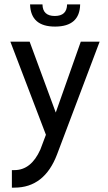

<svg xmlns="http://www.w3.org/2000/svg" viewBox="-20 -654 491 876"><path d="M173.8 -633.8Q174.8 -581.1 230 -581.1Q285.2 -581.1 286.1 -633.8H345.7Q343.8 -533.2 231.9 -532.7Q120.1 -532.2 117.2 -633.8ZM34.2 202.1V122.1H45.9Q122.1 122.1 164.1 28.3L189.5 -39.1L27.3 -463.9H115.2L234.4 -140.6L348.6 -463.9H434.6L240.2 50.8Q182.6 202.1 45.9 202.1Z"/></svg>

Font: BF_TEXT
Style: Regular
Weight: 400
Foundry: EA DICE
Version: Version 1.404